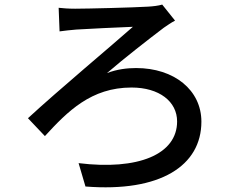

<svg xmlns="http://www.w3.org/2000/svg" viewBox="-20 -773 1040 838"><path d="M236 -739 240 -636C261 -639 289 -642 313 -644C361 -647 502 -654 560 -656C478 -583 233 -378 102 -257L176 -179C275 -287 378 -391 554 -391C675 -391 753 -330 753 -243C753 -99 583 -29 323 -61L353 41C680 67 859 -50 859 -242C859 -380 740 -476 574 -476C536 -476 491 -471 447 -454C521 -518 629 -602 695 -652C707 -660 728 -675 744 -683L688 -753C672 -748 646 -745 626 -744C562 -740 360 -735 308 -735C278 -735 254 -737 236 -739Z"/></svg>

Font: Genne Gothic Medium
Style: Regular
Weight: 500
Designer: Ryoko NISHIZUKA (kana & ideographs); Paul D. Hunt (Latin, Greek & Cyrillic); Wenlong ZHANG (bopomofo); Sandoll Communica
Foundry: Adobe Systems Incorporated
Version: Version 1.004;PS 1.004;hotconv 16.6.51;makeotf.lib2.5.65220